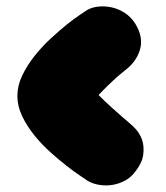

<svg xmlns="http://www.w3.org/2000/svg" viewBox="-20 -661 514 596"><path d="M243 -106Q242 -107 226 -117.5Q210 -128 187 -146Q164 -164 137 -188Q110 -212 87 -240.5Q64 -269 49 -300Q34 -331 34 -364Q34 -395 49 -426.5Q64 -458 87 -487Q110 -516 137 -541Q164 -566 187 -584.5Q210 -603 226 -613.5Q242 -624 243 -625Q259 -637 281 -640Q303 -643 325 -638.5Q347 -634 366.5 -621.5Q386 -609 399 -589Q426 -546 414.5 -507Q403 -468 366 -441Q355 -432 342 -421Q331 -411 316.5 -397Q302 -383 286 -366Q308 -344 327.5 -326.5Q347 -309 362 -296Q380 -281 394 -268Q413 -250 421 -227Q428 -207 424.5 -180Q421 -153 394 -121Q381 -106 361.5 -97Q342 -88 321 -86Q300 -84 279 -89Q258 -94 243 -106Z"/></svg>

Font: Sniglet
Style: ExtraBold
Weight: 800
Version: Version 2.000; ttfautohint (v0.95) -l 8 -r 50 -G 200 -x 14 -